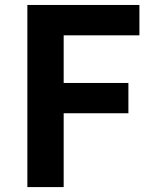

<svg xmlns="http://www.w3.org/2000/svg" viewBox="-20 -761 625 781"><path d="M91.3 0H239V-300.3H502.3V-423.5H239V-617.3H547.1V-740.8H91.3Z"/></svg>

Font: Source Han Sans JP VF
Style: Regular
Weight: 250
Designer: Ryoko NISHIZUKA 西塚涼子 (kana, bopomofo & ideographs); Paul D. Hunt (Latin, Greek & Cyrillic); Sandoll Communications 산돌커뮤니
Foundry: Adobe
Version: Version 2.004;hotconv 1.0.118;makeotfexe 2.5.65603